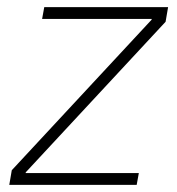

<svg xmlns="http://www.w3.org/2000/svg" viewBox="-20 -518 497 538"><path d="M13 -41 405 -463V-465H98L104 -498H451L444 -457L52 -35V-33H369L363 0H6Z"/></svg>

Font: Chakra Petch ExtraLight
Style: Italic
Weight: 275
Italic angle: -10°
Designer: Katatrad Aksorn Co.,Ltd.
Foundry: Cadson Demak Co.,Ltd.
Version: Version 1.000; ttfautohint (v1.6)